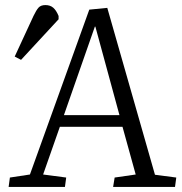

<svg xmlns="http://www.w3.org/2000/svg" viewBox="-20 -737 718 757"><path d="M403 -706 591 -48 675 -37 670 0H426L432 -37L515 -49L463 -237H216L150 -49L241 -37L236 0H14L19 -37L98 -49L332 -699ZM232 -283H451L356 -632H354ZM63 -501 38 -514 112 -674Q123 -697 132 -707Q141 -717 159 -717Q178 -717 190 -706.5Q202 -696 211 -674V-661Z"/></svg>

Font: Literata 18pt Light
Style: Italic
Weight: 300
Italic angle: -2°
Designer: Latin by Veronika Burian and Jose Scaglione. Greek by Irene Vlachou. Cyrillic by Vera Evstafieva
Foundry: TypeTogether
Version: Version 3.103;gftools[0.9.29]